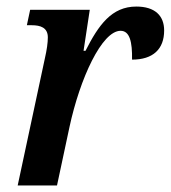

<svg xmlns="http://www.w3.org/2000/svg" viewBox="-20 -566 521 586"><path d="M117 -388 34 0H154L192 -178C224 -327 291 -472 348 -472C376 -472 384 -438 383 -384C447 -384 481 -416 481 -473C481 -518 453 -546 396 -546C321 -546 281 -490 241 -411H235L254 -536H72L62 -489H77C103 -489 126 -482 126 -452C126 -436 123 -414 117 -388Z"/></svg>

Font: Noto Serif Condensed SemiBold
Style: Italic
Weight: 600
Width: 3
Italic angle: -12°
Designer: Monotype Design Team
Foundry: Monotype Imaging Inc.
Version: Version 2.014